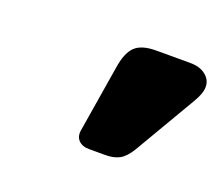

<svg xmlns="http://www.w3.org/2000/svg" viewBox="-55 -801 452 387"><g transform="rotate(20 171.0 -607.5)"><path d="M223 -724H296Q317 -724 329.5 -714Q342 -704 342 -689Q342 -675 330 -655L252 -522Q241 -504 229 -497.5Q217 -491 199 -491H164Q149 -491 141 -499.5Q133 -508 136 -523L159 -664Q164 -697 178 -710.5Q192 -724 223 -724Z"/></g></svg>

Font: Shrikhand
Style: Regular
Weight: 400
Italic angle: -14°
Designer: Jonny Pinhorn
Foundry: Jonny Pinhorn
Version: Version 1.001;PS 1.001;hotconv 1.0.88;makeotf.lib2.5.647800